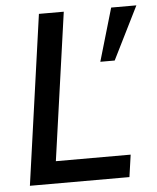

<svg xmlns="http://www.w3.org/2000/svg" viewBox="-51 -741 640 785"><g transform="rotate(-5 269.0 -348.5)"><path d="M138 -697H240L154.5 -91H461.5L448.5 0H40ZM434.5 -697H538L430 -480H371Z"/></g></svg>

Font: HK Grotesk Medium
Style: Italic
Weight: 500
Italic angle: -8°
Designer: Alfredo Marco Pradil
Foundry: Hanken Design Co.
Version: Version 3.004